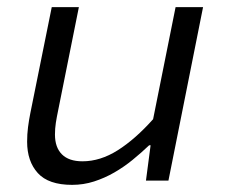

<svg xmlns="http://www.w3.org/2000/svg" viewBox="-20 -506 640 538"><path d="M182 12Q116 12 86 -21Q56 -54 56 -109Q56 -130 58.5 -149.5Q61 -169 65 -189L125 -486H201L143 -197Q139 -178 136.5 -162Q134 -146 134 -129Q134 -93 153.5 -73.5Q173 -54 211 -54Q261 -54 310 -85Q359 -116 409 -172L472 -486H549L452 0H389L402 -99H398Q376 -78 351.5 -58Q327 -38 300 -22.5Q273 -7 243.5 2.5Q214 12 182 12Z"/></svg>

Font: Source Code Pro
Style: Italic
Weight: 400
Italic angle: -11°
Monospace: yes
Designer: Paul D. Hunt, Teo Tuominen
Foundry: Adobe Systems Incorporated
Version: Version 1.050;PS 1.000;hotconv 16.6.51;makeotf.lib2.5.65220